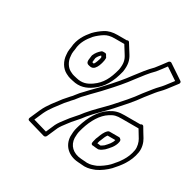

<svg xmlns="http://www.w3.org/2000/svg" viewBox="-166 -876 1088 1088"><g transform="rotate(30 378.0 -331.5)"><path d="M232.8 -15.4 142 -41.7 166.4 -97.5C184.7 -136.7 214.2 -170.6 241.4 -207.3C252.4 -220.4 262.2 -231.5 270.8 -241.1C279.3 -249.1 285.7 -256.9 292.1 -265.9C301.5 -278.9 312.5 -291.4 324.3 -302.7C324.6 -303 325 -303.4 325.2 -303.6C351.8 -333.5 383.8 -362.8 411.5 -394.6C449.2 -435.3 486.9 -478.1 520.9 -524.7C546.7 -558.7 573.8 -594.6 601.9 -621.8C602.3 -622.2 602.8 -622.7 603.1 -623.1C618.6 -641.8 633.7 -662.6 647.2 -680.8L723.6 -629.8L685.1 -579.6C670.9 -561.1 656.5 -549.6 639 -527.6C625.9 -510.7 611.5 -493.4 597.7 -475.6C597.5 -475.3 597.3 -475 597.2 -474.9C564 -426.9 519.9 -378.9 481.1 -335.5C445.5 -296.9 404.3 -259.7 369 -216.9C368.7 -216.7 368.4 -216.2 368.3 -216C346.1 -184.7 316.5 -157.9 292.8 -124.2C279.7 -107.2 267.1 -91.3 257.5 -72C257.4 -71.8 257.3 -71.5 257.3 -71.4ZM233.8 12C239.5 13.7 247.5 10.2 250.5 3.4L280.2 -64.4C287.6 -79.1 299.9 -95.4 312.3 -111.4C312.4 -111.6 312.6 -111.9 312.8 -112.1C334.1 -142.6 362.4 -167.7 387.9 -203.5C420.7 -243 461.5 -280.2 498.8 -320.5C537.8 -364.2 581.3 -411.2 617.1 -462.8C629.9 -479.2 645 -497.5 658.1 -514.4C672.9 -533 687.6 -544.8 704.4 -566.5L751.1 -627.5C755.6 -633.4 754.8 -641.2 749.6 -644.7L653.7 -708.7C648.3 -712.3 640.2 -710.2 635.8 -704.4C618.7 -681.7 602.6 -659 585 -637.6C555.6 -608.9 527.3 -571.6 501.3 -537.3C467.9 -491.6 431.9 -450.7 393.8 -409.4C367 -378.8 336.6 -351 307.8 -318.9C295.5 -307.1 282.9 -292.8 272.1 -278.1C266.4 -269.9 260.7 -263.3 254.5 -257.4C254.3 -257.2 253.9 -256.8 253.6 -256.5C243.8 -245.7 233.5 -233.9 222.7 -221.1C222.5 -220.9 222.3 -220.5 222.1 -220.3C195.3 -184 164.6 -149.7 143.6 -104.5L113.7 -36.4C110.8 -29.8 113.7 -22.8 120 -21ZM523.6 21.5C511.2 21.5 498.5 18.6 482.4 18.5C426.9 14.6 394.1 -19.1 391.8 -66.2C391.9 -84.3 392.9 -100.5 398 -117.3L402.5 -133.3C420.8 -194.1 451.5 -246.8 494.5 -273.7C520.5 -290 533.1 -293.5 569.5 -293.5H676.5C677 -293.5 678 -293.6 678.2 -293.6C689 -275.5 698 -259.9 708.7 -243.3C718.2 -227.6 726.1 -199.7 722.5 -177C713.2 -118.3 678.2 -75.8 645.4 -39.6C630.4 -23.8 598.5 -0.4 578.7 8.5C559.3 15.8 544.7 21.5 523.6 21.5ZM519.6 46.5C546 46.5 566.5 38.4 584.6 31.6C584.8 31.5 585.1 31.4 585.4 31.3C611.8 19.7 643.8 -4.3 662.8 -24.4C696.6 -61.6 736.9 -109.6 747.5 -177C752.4 -207.7 742.9 -238.8 730.8 -258.7C718.5 -277.8 707.3 -297.7 695.2 -317.6C691.7 -323.4 683.7 -323.9 677.8 -319.8C677 -319.1 676.9 -319.1 676.1 -318.5H573.4C535.1 -318.5 513.2 -312.9 483.5 -294.3C430.7 -261.2 397.6 -200.9 378.3 -136.7L373.7 -120.7C367.6 -100.3 366.6 -79.8 366.5 -62.1C366.5 -62 366.5 -61.7 366.5 -61.5C369 -1.8 412.7 39.4 477.3 43.5C477.5 43.5 477.9 43.5 478.1 43.5C491.5 43.5 503.3 46.5 519.6 46.5ZM623.1 -174C625.1 -187.1 617.5 -189.9 617.5 -189.9C615.7 -193.4 611.8 -195.5 608 -195.5H545C541.6 -195.5 537.8 -193.8 535.5 -191.8C517.7 -176.4 509.3 -151.1 503.5 -135.6C501.2 -131.3 499.6 -127.5 498.2 -123.1C498.1 -122.8 498 -122.4 497.9 -122.2L492.8 -102.2C492.7 -101.8 492.5 -101.3 492.5 -101L491.1 -92C489.9 -84.4 496.2 -79.5 501.6 -79.5H506.1C517 -78.5 525.8 -76.5 538.1 -76.5C539.1 -76.5 540.4 -76.7 541.2 -76.9C556.6 -80.6 567.2 -91.8 571.9 -94.6C573.2 -95.4 574.6 -96.6 575.4 -97.5C590.2 -113.7 617.3 -137.8 623.1 -174ZM597.4 -170.5C592.5 -148.7 576.3 -132.5 559.3 -114.1C552.6 -109.7 544.5 -103.1 540.3 -101.5C533.4 -101.8 528.2 -102.6 518.3 -103.8L522.3 -119.4C523.1 -121.7 524.6 -125.2 525.8 -127.4C526 -127.8 526.4 -128.7 526.7 -129.3C532.6 -144.9 538.9 -161.1 546.8 -170.5ZM238.6 -487C238.6 -487 239 -480.3 239.1 -479.3C240.8 -460.7 262.3 -461.2 266.6 -459.9C267.6 -459.7 268.9 -459.5 269.8 -459.5H272.8C306.4 -459.5 317.5 -523.8 318.8 -532C319.3 -535.2 319.3 -538.7 319.3 -541.5L319.5 -543C320 -546.4 318.9 -549.9 317.2 -551.8L315.3 -554.1L309.5 -564.4C307.6 -567.7 303.6 -569.5 300.2 -569.5H286.2C282.8 -569.5 279 -567.8 276.8 -565.8C263.2 -554.1 251.3 -540.4 243.4 -521C243 -520.1 242.7 -518.8 242.5 -518L241.6 -512C241.5 -511.7 241.5 -511.3 241.5 -511.1C240.7 -502 239.7 -494 238.6 -487ZM264.5 -487.2C264.5 -487.5 264.4 -488.9 264.1 -489.9C265.1 -496.8 265.8 -502.9 266.7 -512.4L267.3 -516.4C272.1 -527.5 278.4 -535.9 287.6 -544.5H289.9L293.2 -538.6C293.3 -538.4 293.6 -538 293.9 -537.6C293.9 -537.6 293.9 -537.2 293.9 -537C294.1 -535.3 294 -533.6 293.8 -532C292.3 -522.7 282.3 -492.6 275 -484.6C271.8 -485.4 267.1 -486.4 264.5 -487.2ZM369.2 -667.5 402.5 -614.2C417.5 -590.4 422.4 -569 416.4 -529.5C399.4 -460 375.6 -418.1 331.4 -386.7C301.8 -365.5 272.3 -354.1 229.9 -365.1C229.7 -365.2 229.4 -365.2 229.3 -365.3C217 -367.8 206.8 -370.7 201.7 -372.6L185.4 -380.4C161.5 -392.5 141.9 -423.4 140.6 -456.4C140.5 -456.9 140.5 -457.4 140.4 -457.7C139 -467.2 139 -476.9 140.6 -487L142.9 -501C142.9 -501.4 143 -502 143 -502.3C145.5 -548.7 169.7 -583.8 194.1 -612.6C206.6 -625.9 227.8 -643 242.4 -651.7C258.9 -662.5 279.5 -667.5 305.7 -667.5ZM370.9 -692.5H309.7C280.7 -692.5 253.6 -686.7 231.3 -672.3C214.3 -662 190.8 -643 176.5 -627.6C176.4 -627.5 176.2 -627.3 176 -627.1C149.8 -596.3 121.1 -556 117.7 -500.3L115.6 -487C113.7 -474.5 113.5 -463.4 115.3 -450.9C117.3 -411.1 139.4 -373.9 171.4 -357.6L188.3 -349.6C188.5 -349.5 188.8 -349.3 189 -349.2C196.9 -346.2 207.3 -343.5 220.5 -340.7C221.5 -340.5 219 -341.1 220 -340.9C269.9 -327.9 309.8 -342.7 344 -367.3C396 -404.2 423.7 -456 441.1 -528C441.1 -528.2 441.2 -528.7 441.3 -529C448.3 -573.5 441.9 -602.2 424.6 -629.7L387.1 -689.7C382.3 -697.3 375.5 -695.1 370.9 -692.5Z"/></g></svg>

Font: Tape
Style: Regular
Weight: 500
Foundry: Cannot Into Space Fonts
Version: Version 0.97